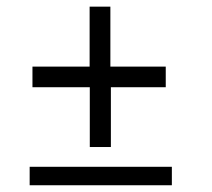

<svg xmlns="http://www.w3.org/2000/svg" viewBox="-20 -549 629 569"><path d="M67.9 0V-54.7H489.3V0ZM246.1 -113.3V-290.5H76.2V-351.6H245.6V-529.3H307.1V-351.6H471.2V-290.5H308.6V-113.3Z"/></svg>

Font: Ride Light
Style: Regular
Weight: 300
Version: Version 3.000